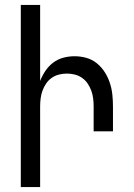

<svg xmlns="http://www.w3.org/2000/svg" viewBox="-20 -755 540 775"><path d="M64 0V-735H142V-428Q150 -449 163 -468.5Q176 -488 194.5 -502Q213 -516 235.5 -522Q258 -528 281 -528Q305 -528 328.5 -521.5Q352 -515 371 -499.5Q390 -484 403 -463.5Q416 -443 423.5 -420Q431 -397 433.5 -373Q436 -349 436 -325V-225H358V-325Q358 -341 356 -357.5Q354 -374 348.5 -389Q343 -404 334 -417.5Q325 -431 311.5 -440.5Q298 -450 282 -454Q266 -458 250 -458Q234 -458 218 -454Q202 -450 188.5 -440.5Q175 -431 166 -417.5Q157 -404 151.5 -389Q146 -374 144 -357.5Q142 -341 142 -325V0Z"/></svg>

Font: Iosevka
Style: Regular
Weight: 400
Monospace: yes
Designer: Belleve Invis
Foundry: Belleve Invis
Version: Version 33.2.3; ttfautohint (v1.8.4)